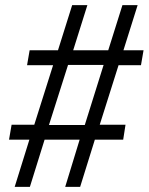

<svg xmlns="http://www.w3.org/2000/svg" viewBox="-20 -725 577 745"><path d="M37 0 94 -183H15L25 -241H113L186 -472H85L95 -530H205L260 -705H319L264 -530H400L455 -705H514L459 -530H537L527 -472H440L367 -241H467L458 -183H348L291 0H233L289 -183H153L96 0ZM170 -240H309L382 -473H244Z"/></svg>

Font: Nunito Sans 10pt Condensed
Style: Italic
Weight: 400
Width: 3
Italic angle: -9°
Designer: Vernon Adams
Foundry: Vernon Adams
Version: Version 3.101;gftools[0.9.27]